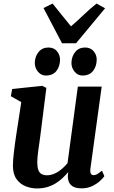

<svg xmlns="http://www.w3.org/2000/svg" viewBox="-20 -1049 642 1079"><path d="M187.5 10Q156 10 125.2 -1.8Q94.5 -13.5 73.8 -41.2Q53 -69 52.5 -117Q52.5 -134.5 54.2 -155.2Q56 -176 58.8 -199.2Q61.5 -222.5 64.8 -246.2Q68 -270 71.5 -292.5L99.5 -475L41 -508.5L48.5 -549L217.5 -566.5L240.5 -555L207 -289Q204.5 -267.5 201.2 -246Q198 -224.5 195.2 -204.5Q192.5 -184.5 191 -167.5Q189.5 -150.5 189.5 -137Q189.5 -109.5 195.5 -93.5Q201.5 -77.5 213.8 -70.8Q226 -64 244 -64Q266 -64 287.5 -73.8Q309 -83.5 327.2 -99.2Q345.5 -115 359.5 -132L417.5 -562.5H551.5L488 -101Q485.5 -82 490.8 -73.2Q496 -64.5 506 -64.5Q515 -64.5 525 -69.8Q535 -75 553 -90L566.5 -59Q561.5 -51 544.5 -34.5Q527.5 -18 500.2 -4.2Q473 9.5 438 9.5Q401.5 9.5 383 -5.5Q364.5 -20.5 362 -46.5Q361.5 -49 361.2 -52.8Q361 -56.5 361.2 -61Q361.5 -65.5 362.2 -70.2Q363 -75 363.5 -79L361.5 -80Q348 -64 331.2 -48Q314.5 -32 293 -18.8Q271.5 -5.5 245.5 2.2Q219.5 10 187.5 10ZM237 -624.5Q211 -624.5 193 -646.5Q175 -668.5 175.5 -696.5Q176.5 -732 197 -757Q217.5 -782 252.5 -782Q283.5 -782 300.5 -760.8Q317.5 -739.5 317.5 -713Q317 -676.5 297.2 -650.5Q277.5 -624.5 237 -624.5ZM443 -624.5Q417 -624.5 399 -646.5Q381 -668.5 381.5 -696.5Q382.5 -732 402.8 -757Q423 -782 458 -782Q489 -782 506.5 -760.8Q524 -739.5 523.5 -713Q523 -676.5 503 -650.5Q483 -624.5 443 -624.5ZM328.5 -806 224.5 -1004 275.5 -1029Q301 -998 326.5 -965.5Q352 -933 379 -901Q416 -933 450 -965.5Q484 -998 522.5 -1029L570.5 -1002.5L407.5 -806Z"/></svg>

Font: Merriweather 20pt
Style: Bold Italic
Weight: 700
Italic angle: -7.8°
Version: Version 2.101